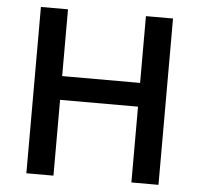

<svg xmlns="http://www.w3.org/2000/svg" viewBox="-51 -752 835 805"><g transform="rotate(5 366.5 -350.0)"><path d="M531 -319H203V0H89V-700H203V-419H531V-700H645V0H531Z"/></g></svg>

Font: Tilda Sans Semibold
Style: Regular
Weight: 600
Designer: ParaType Ltd
Foundry: ParaType Ltd
Version: Version 1.009